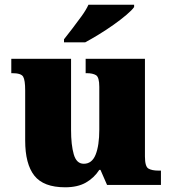

<svg xmlns="http://www.w3.org/2000/svg" viewBox="-20 -786 731 816"><path d="M257 10Q165 10 126 -39.5Q87 -89 87 -189V-402Q87 -445 78.5 -460Q70 -475 32 -475H28V-536H282V-234Q282 -170 293.5 -130Q305 -90 336 -90Q371 -90 386.5 -129Q402 -168 402 -235V-417Q402 -458 388 -466.5Q374 -475 348 -475H344V-536H596V-121Q596 -78 611 -69.5Q626 -61 652 -61H664V0H435L407 -64H402Q380 -30 345 -10Q310 10 257 10ZM252 -619Q267 -638 287 -664Q307 -690 326.5 -717Q346 -744 356 -766H550V-756Q541 -743 517.5 -723Q494 -703 463 -681Q432 -659 400 -639.5Q368 -620 342 -606H252Z"/></svg>

Font: Noto Serif Hentaigana Black
Style: Regular
Weight: 900
Designer: Kazuhiro Yamada
Foundry: nipponia
Version: Version 1.000; ttfautohint (v1.8.4.7-5d5b)